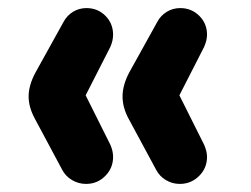

<svg xmlns="http://www.w3.org/2000/svg" viewBox="-20 -498 622 475"><path d="M66.9 -203.1Q50.8 -232.4 50.8 -259.3Q50.8 -287.1 67.9 -318.8L137.2 -443.8Q145.5 -459.5 160.6 -468.8Q175.8 -478 193.8 -478Q221.7 -478 240.7 -459Q259.8 -439.9 259.8 -412.1Q259.8 -397.5 252.9 -381.8L191.9 -262.2L252.9 -140.1Q259.8 -124.5 259.8 -109.9Q259.8 -82 240.2 -62.5Q220.7 -43 192.9 -43Q174.3 -43 158.2 -52.5Q142.1 -62 133.8 -78.1ZM298.8 -203.1Q283.2 -231.4 283.2 -259.3Q283.2 -287.6 299.8 -318.8L369.1 -443.8Q377.4 -459.5 392.6 -468.8Q407.7 -478 425.8 -478Q453.6 -478 472.9 -459Q492.2 -439.9 492.2 -412.1Q492.2 -398.4 484.9 -381.8L423.8 -262.2L484.9 -140.1Q492.2 -123.5 492.2 -109.9Q492.2 -82 472.4 -62.5Q452.6 -43 424.8 -43Q406.2 -43 390.4 -52.5Q374.5 -62 366.2 -78.1Z"/></svg>

Font: Jellee Roman
Style: Bold
Weight: 700
Designer: Alfredo Marco Pradil
Foundry: Alfredo Marco Pradil and JAM Design
Version: Version 1.000